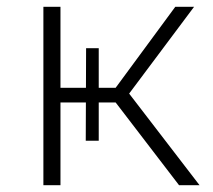

<svg xmlns="http://www.w3.org/2000/svg" viewBox="-20 -542 623 562"><path d="M504 0 304 -261 345 -285 564 0ZM107 0V-522H157V0ZM141 -242V-285H339V-242ZM349 -256 303 -264 493 -522H548ZM231 -130 232 -401H269V-130Z"/></svg>

Font: MOST Montserrat Light
Style: Regular
Weight: 300
Designer: Julieta Ulanovsky
Foundry: Julieta Ulanovsky
Version: Version 8.000;March 11, 2024;FontCreator 15.0.0.2926 64-bit